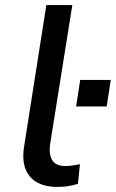

<svg xmlns="http://www.w3.org/2000/svg" viewBox="-20 -725 455 754"><path d="M205 9Q131 9 96.5 -33Q62 -75 75 -152L162 -705H264L177 -160Q173 -133 178 -113Q183 -93 197.5 -83Q212 -73 235 -73Q250 -73 264.5 -75Q279 -77 294 -80L286 -3Q267 3 248 6Q229 9 205 9ZM279 -307 295 -411H415L399 -307Z"/></svg>

Font: Nunito Sans 7pt Medium
Style: Italic
Weight: 500
Italic angle: -9°
Designer: Vernon Adams
Foundry: Vernon Adams
Version: Version 3.101;gftools[0.9.27]